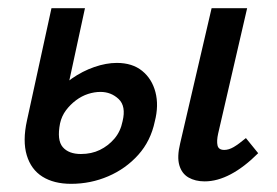

<svg xmlns="http://www.w3.org/2000/svg" viewBox="-20 -438 677 470"><path d="M154 12Q112 12 84 -5.5Q56 -23 45.5 -58Q35 -93 46 -143L106 -418H188L127 -136Q119 -95 133.5 -78Q148 -61 178 -61Q204 -61 224.5 -71Q245 -81 260 -98.5Q275 -116 280 -141Q289 -178 270.5 -195.5Q252 -213 226 -213Q211 -213 195.5 -208Q180 -203 166 -192.5Q152 -182 141.5 -168Q131 -154 127 -136H74Q86 -171 107.5 -199Q129 -227 155.5 -245.5Q182 -264 211 -274Q240 -284 266 -284Q304 -284 328 -264.5Q352 -245 360.5 -212.5Q369 -180 359 -141Q349 -93 318.5 -59Q288 -25 245 -6.5Q202 12 154 12ZM481 6Q458 6 441.5 -3.5Q425 -13 419 -33.5Q413 -54 421 -87L498 -418H585L514 -111Q510 -93 512.5 -82Q515 -71 529 -71Q540 -71 552 -78Q564 -85 582 -100L612 -63Q578 -29 545 -11.5Q512 6 481 6Z"/></svg>

Font: Ysabeau Office SemiBold
Style: Italic
Weight: 600
Italic angle: -12°
Designer: Christian Thalmann (Catharsis Fonts)
Version: Version 2.001;gftools[0.9.30]; featfreeze: tnum,lnum,ss02